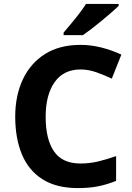

<svg xmlns="http://www.w3.org/2000/svg" viewBox="-20 -954 677 984"><path d="M393 -598Q306 -598 260 -533Q214 -468 214 -355Q214 -241 256.5 -178.5Q299 -116 393 -116Q437 -116 480.5 -126Q524 -136 575 -154V-27Q528 -8 482 1Q436 10 379 10Q269 10 197.5 -35.5Q126 -81 92 -163.5Q58 -246 58 -356Q58 -464 97 -547Q136 -630 210.5 -677Q285 -724 393 -724Q446 -724 499.5 -710.5Q553 -697 602 -674L553 -551Q513 -570 472.5 -584Q432 -598 393 -598ZM588 -924Q574 -910 551 -890Q528 -870 501.5 -848Q475 -826 449.5 -806.5Q424 -787 405 -774H306V-787Q322 -806 343.5 -831.5Q365 -857 386 -884.5Q407 -912 421 -934H588Z"/></svg>

Font: Noto Sans Bassa Vah
Style: Regular
Weight: 400
Designer: Monotype Design Team
Foundry: Monotype Imaging Inc.
Version: Version 2.002